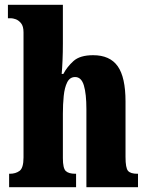

<svg xmlns="http://www.w3.org/2000/svg" viewBox="-20 -780 616 800"><path d="M18 0V-56H21Q45 -56 61.5 -68Q78 -80 78 -124V-645Q78 -671 67.5 -683.5Q57 -696 45 -700Q33 -704 26 -704H13V-760H242V-599Q242 -562 240.5 -527.5Q239 -493 237 -472H244Q259 -501 286 -525.5Q313 -550 368 -550Q438 -550 470.5 -504Q503 -458 503 -357V-126Q503 -80 513.5 -68Q524 -56 552 -56H555V0H340V-325Q340 -389 329.5 -424Q319 -459 293 -459Q271 -459 260 -437Q249 -415 245.5 -380Q242 -345 242 -306V-121Q242 -79 254 -67.5Q266 -56 294 -56H297V0Z"/></svg>

Font: Noto Serif Tamil ExtraCondensed Black
Style: Regular
Weight: 900
Width: 2
Designer: Indian Type Foundry, Tom Grace, and the Monotype Design Team
Foundry: Monotype Imaging Inc.
Version: Version 2.004; ttfautohint (v1.8.4.7-5d5b)